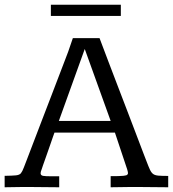

<svg xmlns="http://www.w3.org/2000/svg" viewBox="-25 -791 731 811"><path d="M-5.4 0V-48.3Q27.3 -48.8 42.2 -50.3Q57.1 -51.8 63.2 -59.1Q69.3 -66.4 75.7 -83.5Q76.7 -85.4 86.9 -112.5Q97.2 -139.6 113.8 -182.9Q130.4 -226.1 149.9 -277.3Q169.4 -328.6 189.2 -379.6Q209 -430.7 225.3 -473.9Q241.7 -517.1 252.2 -544.2Q262.7 -571.3 263.2 -573.2L282.7 -629.9H395.5Q395.5 -629.9 406 -602.1Q416.5 -574.2 433.8 -528.6Q451.2 -482.9 472.2 -428Q493.2 -373 514.4 -317.9Q535.6 -262.7 553.2 -216.1Q570.8 -169.4 582 -140.4Q593.3 -111.3 593.8 -109.9Q602.5 -86.9 608.4 -74.2Q614.3 -61.5 622.1 -55.9Q629.9 -50.3 644.5 -49.1Q659.2 -47.9 685.5 -47.9V0Q658.7 0 631.6 -0.5Q604.5 -1 575.7 -1Q544.4 -1 515.1 -1Q485.8 -1 442.4 0V-46.9Q453.6 -46.9 462.4 -46.9Q471.2 -46.9 478.5 -47.4Q500.5 -47.9 508.1 -50.5Q515.6 -53.2 515.6 -60.1Q515.6 -62.5 514.6 -66.7Q513.7 -70.8 512.2 -75.7L460.4 -231H205.1Q204.6 -230 199.2 -214.4Q193.8 -198.7 186 -176.3Q178.2 -153.8 170.2 -131.1Q162.1 -108.4 156.7 -93Q151.4 -77.6 151.4 -77.1Q146.5 -64.9 146.5 -59.6Q146.5 -50.3 156.5 -48.3Q166.5 -46.4 189.9 -46.4Q197.3 -46.4 206.1 -46.4Q214.8 -46.4 225.1 -46.4V0Q198.2 0 170.7 -0.5Q143.1 -1 115.7 -1Q85.9 -1 60.1 -1Q34.2 -1 -5.4 0ZM223.6 -280.3H442.4L333 -584ZM189.9 -723.6V-771H485.4V-723.6Z"/></svg>

Font: Kameron
Style: Regular
Weight: 400
Designer: Vernon Adams
Foundry: Vernon Adams
Version: Version 1.100